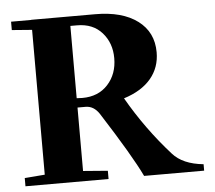

<svg xmlns="http://www.w3.org/2000/svg" viewBox="-49 -717 863 770"><g transform="rotate(-5 382.5 -331.5)"><path d="M22.9 0V-33.2L104 -39.6V-622.6L22.9 -628.9V-662.6H104V-663.1H361.3Q470.2 -663.1 532 -616.9Q593.8 -570.8 593.8 -489.7Q593.8 -428.2 556.4 -383.8Q519 -339.4 447.3 -316.9Q521 -188.5 618.7 -79.6Q658.7 -34.2 742.2 -25.9V0H500.5Q460.4 -84 345.7 -263.2Q323.7 -296.4 291 -296.4H258.3V-41L357.4 -33.2V0ZM258.3 -625V-334Q272 -333 281.2 -333Q345.7 -333 384 -375Q422.4 -417 422.4 -481Q422.4 -542 385.7 -583.5Q349.1 -625 285.2 -625Z"/></g></svg>

Font: Elstob 10pt
Style: Bold
Weight: 700
Designer: Peter S. Baker
Version: Version 1.015